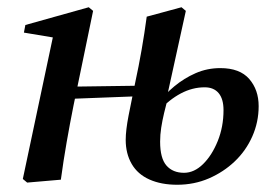

<svg xmlns="http://www.w3.org/2000/svg" viewBox="-20 -496 767 530"><path d="M55 8 43 -2 128 -403 148 -389 46 -406 50 -427 225 -476 237 -466 212 -345 183 -205Q173 -155 164 -103.5Q155 -52 148 0ZM118 -221V-256L406 -260V-232ZM469 14Q425 14 392.5 -0.5Q360 -15 343.5 -43.5Q327 -72 327 -110Q327 -136 335 -177.5Q343 -219 353 -267Q363 -313 371 -359Q379 -405 385 -450L481 -476L493 -466L442 -234L444 -228Q438 -205 433 -184Q428 -163 425 -143.5Q422 -124 422 -105Q422 -59 439.5 -39Q457 -19 488 -19Q516 -19 540.5 -43Q565 -67 581 -106.5Q597 -146 597 -192Q597 -223 583.5 -239Q570 -255 545 -255Q511 -255 479 -238Q447 -221 420 -191L404 -207H412Q434 -235 461 -257.5Q488 -280 520 -294Q552 -308 588 -308Q642 -308 668 -278Q694 -248 694 -203Q694 -159 676.5 -119.5Q659 -80 628 -50.5Q597 -21 556.5 -3.5Q516 14 469 14Z"/></svg>

Font: Source Serif 4 48pt SemiBold
Style: Italic
Weight: 600
Italic angle: -12°
Designer: Frank Grießhammer
Foundry: Adobe Systems Incorporated
Version: Version 4.004;hotconv 1.0.116;makeotfexe 2.5.65601